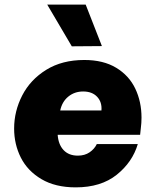

<svg xmlns="http://www.w3.org/2000/svg" viewBox="-20 -799 666 829"><path d="M420 -600 290 -599 184 -779H350ZM41 -244Q41 -319 76 -387Q111 -455 179.5 -497.5Q248 -540 344 -540Q426 -540 481.5 -506.5Q537 -473 564 -416.5Q591 -360 591 -291Q591 -268 588 -245L585 -217H229Q232 -175 254.5 -151Q277 -127 316 -127Q346 -127 367 -141.5Q388 -156 398 -177H575Q552 -99 484 -44.5Q416 10 307 10Q219 10 159 -25.5Q99 -61 70 -118.5Q41 -176 41 -244ZM418 -322Q421 -358 399.5 -381Q378 -404 339 -404Q302 -404 275 -382Q248 -360 240 -322Z"/></svg>

Font: Be Vietnam Black
Style: Italic
Weight: 900
Italic angle: -9°
Designer: Lam Bao; Tony Le; Vietanh Nguyen
Foundry: Yellow Type Foundry
Version: Version 5.000